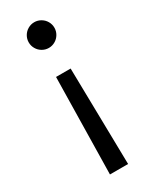

<svg xmlns="http://www.w3.org/2000/svg" viewBox="-191 -572 657 823"><g transform="rotate(-30 137.5 -161.0)"><path d="M182.6 202.1H92.8L101.6 -275.4H173.8ZM201.2 -461.9Q201.2 -444.8 192.6 -430.2Q184.1 -415.5 169.4 -407Q154.8 -398.4 137.7 -398.4Q120.6 -398.4 106 -407Q91.3 -415.5 82.8 -430.2Q74.2 -444.8 74.2 -461.9Q74.2 -479 82.8 -493.7Q91.3 -508.3 106 -516.8Q120.6 -525.4 137.7 -525.4Q154.8 -525.4 169.4 -516.8Q184.1 -508.3 192.6 -493.7Q201.2 -479 201.2 -461.9Z"/></g></svg>

Font: Reddit Sans Strawberry
Style: Regular
Weight: 400
Designer: Stephen Hutchings
Foundry: Reddit
Version: Version 1.013